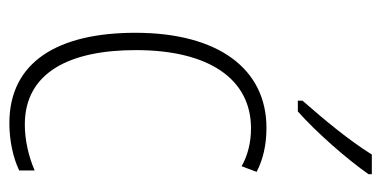

<svg xmlns="http://www.w3.org/2000/svg" viewBox="-222 -582 814 410"><g transform="rotate(90 185.0 -377.0)"><path d="M352 -757V-764H310C280 -716 238 -665 195 -616V-606H218C262 -645 320 -711 352 -757ZM243 10C280 10 317 2 344 -11V-44C314 -31 279 -23 246 -23C134 -23 87 -120 87 -260C87 -418 150 -506 254 -506C282 -506 310 -500 335 -486L347 -518C320 -532 289 -539 253 -539C127 -539 50 -436 50 -259C50 -94 112 10 243 10Z"/></g></svg>

Font: Noto Sans Bengali Condensed ExtraLight
Style: Regular
Weight: 200
Width: 3
Designer: Joana Ranito - Universal Thirst; Jelle Bosma - Monotype Design Team
Foundry: Universal Thirst ehf.
Version: Version 3.000